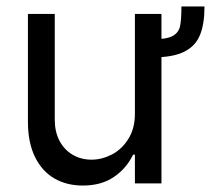

<svg xmlns="http://www.w3.org/2000/svg" viewBox="-20 -574 660 601"><path d="M606 -464.4C615.4 -487.5 620.1 -517.3 620.1 -553.7H547.9C547.9 -525.7 546.4 -505 543.5 -491.7C540.5 -478.4 532.9 -468.3 520.5 -461.4C508.1 -454.6 488 -451.2 460 -451.2V-394.5C501 -394.5 533.2 -400.4 556.6 -412.1C580.1 -423.8 596.5 -441.2 606 -464.4ZM402.3 -530.3V-217.8C402.3 -187.2 395.5 -161 381.8 -139.2C368.2 -117.4 350.9 -101.1 330.1 -90.3C309.2 -79.6 288.1 -74.2 266.6 -74.2C244.5 -74.2 224.6 -79.4 207 -89.8C189.5 -100.3 175.8 -114.9 166 -133.8C156.2 -152.7 151.4 -174.5 151.4 -199.2V-530.3H67.4V-193.4C67.4 -149.7 74.7 -113 89.4 -83C104 -53.1 124.2 -30.6 149.9 -15.6C175.6 -0.7 205.4 6.8 239.3 6.8C277.7 6.8 310.1 -2.1 336.4 -20C362.8 -37.9 382.8 -61.2 396.5 -89.8H402.3V0H485.4V-530.3Z"/></svg>

Font: Pretendard Variable
Style: Regular
Weight: 400
Designer: Base glyphs from Inter by Rasmus Andersson; Hangeul glyphs from Noto Sans CJK(Source Han Sans) by Jang Soo-young and Kan
Foundry: Kil Hyung-jin
Version: Version 1.309;Glyphs 3.2 (3225)